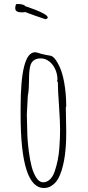

<svg xmlns="http://www.w3.org/2000/svg" viewBox="-20 -925 440 964"><path d="M208 -828.6Q211.4 -828.6 215.6 -831.3Q219.7 -834 219.7 -836.9Q219.7 -845.2 200.7 -856Q184.1 -865.2 159.7 -875Q133.3 -885.3 120.1 -889.6Q115.2 -891.1 112.1 -892.1Q108.9 -893.1 107.9 -893.6Q99.1 -904.8 69.3 -904.8H63Q56.6 -900.4 56.6 -882.8Q56.6 -862.8 90.8 -862.8Q98.6 -862.8 106.9 -864.7Q110.8 -862.3 158.4 -845.5Q206.1 -828.6 208 -828.6ZM240.2 6.8Q257.3 -4.4 268.8 -22.7Q280.3 -41 289.1 -68.4Q296.9 -93.8 301.5 -118.4Q306.2 -143.1 309.1 -175.3Q311.5 -202.6 312 -224.4Q312.5 -246.1 312.5 -267.1L311.5 -326.7L310.5 -386.2L312.5 -391.1Q312.5 -454.6 302 -512.7Q291.5 -570.8 270.5 -606.9Q252 -642.1 232.4 -645.5Q230.5 -646 210.4 -649.4Q190.4 -652.8 169.4 -660.2Q160.6 -662.6 155.8 -662.6Q83.5 -662.6 83.5 -383.8V-349.1Q83.5 19 200.7 19Q223.1 19 240.2 6.8ZM115.7 -310.5 114.7 -350.1Q114.7 -361.8 117.2 -397Q119.6 -432.1 119.6 -443.8Q123 -459.5 124.3 -481.7Q125.5 -503.9 125.7 -522Q126 -540 126 -544.9Q126.5 -566.4 130.4 -587.9Q138.7 -631.8 184.6 -631.8Q207.5 -631.8 226.8 -616.9Q246.1 -602.1 257.3 -577.4Q268.6 -552.7 268.6 -523.9L266.6 -519L270.5 -511.2Q270.5 -471.7 276.4 -393.1Q281.7 -311 281.7 -274.9Q281.7 -230.5 277.8 -179.2Q273.4 -120.1 254.9 -65.4Q246.1 -39.1 231 -24.4Q215.8 -9.8 196.8 -9.8Q176.8 -9.8 161.6 -33.7Q147.5 -56.2 139.2 -87.2Q130.9 -118.2 125 -162.6Q116.7 -227.1 116.7 -271Z"/></svg>

Font: Amatica SC
Style: Regular
Weight: 400
Designer: Vernon Adams, Ben Nathan
Foundry: newtypography
Version: Version 2.001